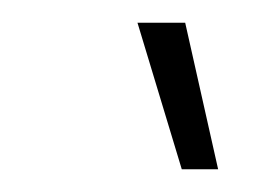

<svg xmlns="http://www.w3.org/2000/svg" viewBox="-20 -740 223 169"><path d="M140 -591H172L143 -720H101Z"/></svg>

Font: Fixel Display 20240404 ExLight
Style: Italic
Weight: 200
Italic angle: -10°
Designer: AlfaBravo + MacPaw
Foundry: Kyrylo Tkachov, Marchela Mozhyna, Serhii Makarenko, Maria Weinstein, Zakhar Kryvoshyya
Version: Version 1.211;Glyphs 3.2 (3225)